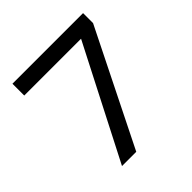

<svg xmlns="http://www.w3.org/2000/svg" viewBox="-175 -786 921 921"><g transform="rotate(-45 286.0 -325.5)"><path d="M136.2 0 429.2 -570.8H43.9V-650.9H522.9V-583L232.9 0Z"/></g></svg>

Font: Noto Sans Telugu
Style: Regular
Weight: 400
Designer: Monotype Design team
Foundry: Monotype Imaging Inc.
Version: Version 1.04 uh